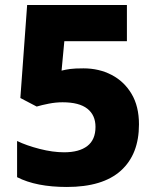

<svg xmlns="http://www.w3.org/2000/svg" viewBox="-20 -734 619 764"><path d="M312 -462Q374 -462 424 -436Q474 -410 503.5 -360.5Q533 -311 533 -239Q533 -120 461 -55Q389 10 246 10Q124 10 48 -29V-173Q85 -155 137.5 -141.5Q190 -128 235 -128Q295 -128 327.5 -153Q360 -178 360 -229Q360 -276 327.5 -301.5Q295 -327 229 -327Q202 -327 174 -321.5Q146 -316 126 -310L61 -344L88 -714H485V-570H236L225 -453Q241 -457 259 -459.5Q277 -462 312 -462Z"/></svg>

Font: Noto Kufi Arabic ExtraBold
Style: Regular
Weight: 800
Designer: Monotype Design Team, David Williams, Khaled Hosny
Foundry: Google LLC
Version: Version 2.109; ttfautohint (v1.8.4.7-5d5b)